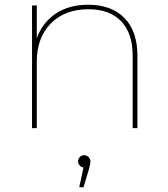

<svg xmlns="http://www.w3.org/2000/svg" viewBox="-20 -540 708 809"><path d="M115 -517H135V-370L133 -373Q156 -442 212.5 -481Q269 -520 352 -520Q449 -520 504 -464.5Q559 -409 559 -305V0H539V-305Q539 -400 490.5 -450.5Q442 -501 353 -501Q252 -501 193.5 -440.5Q135 -380 135 -281V0H115ZM334 155 335 166Q325 166 317 158.5Q309 151 309 140Q309 129 316.5 121.5Q324 114 335 114Q346 114 353.5 122Q361 130 361 140Q361 150 355 172L332 249H314Z"/></svg>

Font: iiserrat Thin
Style: Regular
Weight: 100
Designer: Akira Ohta
Foundry: Akira Ohta
Version: Version 1.200;Glyphs 3.3.1 (3343)